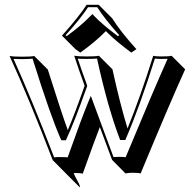

<svg xmlns="http://www.w3.org/2000/svg" viewBox="-20 -665 813 802"><path d="M392.1 -645 448.7 -588.4Q482.4 -534.2 549.8 -459.5L528.3 -445.3Q464.4 -493.2 433.1 -524.4L422.4 -535.2Q377.4 -489.3 315.4 -445.3L295.4 -459.5L238.8 -516.1Q311 -596.7 341.8 -645ZM200.2 3.9Q103 -249.5 20 -431.2Q36.6 -428.2 73.2 -428.2Q109.9 -428.2 123 -431.2L179.7 -374.5Q239.7 -184.6 263.2 -121.6Q289.6 -182.6 333.5 -306.6Q307.6 -377.9 290 -432.1Q307.1 -429.2 342.8 -429.2Q379.9 -429.2 393.1 -432.1L449.7 -375.5Q481 -232.4 512.7 -128.4Q565.9 -259.3 620.1 -432.1Q629.9 -429.2 653.8 -429.2Q687.5 -429.2 696.8 -432.1L753.4 -375.5Q692.9 -242.7 567.4 59.6Q557.6 56.6 530.8 56.6Q514.2 57.1 504.4 59.6L448.2 2.9Q432.6 -40 397 -134.3Q374 -75.2 325.7 60.5Q315.9 57.6 289.6 57.6Q285.2 57.6 305.2 93.3Q316.9 114.7 313 117.2L256.3 60.5ZM206.1 -7.8Q216.8 -9.3 232.9 -8.8Q252.9 -8.8 262.7 -7.8Q319.3 -167.5 349.6 -241.2L359.4 -264.6L368.2 -240.7Q382.3 -202.1 411.1 -124.8Q439.9 -47.4 454.1 -8.8Q461.9 -9.8 474.1 -9.8Q495.1 -9.8 504.9 -8.3Q620.6 -287.1 680.2 -419.4Q668.9 -418.9 653.8 -418.9Q635.7 -418.9 627 -420.4Q564 -220.7 505.9 -85.9L503.4 -80.1H481.9L479.5 -86.4Q429.7 -217.3 385.3 -420.4Q370.1 -418.9 342.8 -418.9Q317.4 -418.9 304.7 -419.9Q321.3 -370.1 343.3 -310.1L344.2 -306.6L343.3 -303.2Q289.6 -151.9 257.8 -85L255.4 -79.1H236.3L233.4 -85Q189.9 -184.1 118.7 -411.6Q117.2 -416.5 116.2 -419.9Q101.1 -418.5 73.2 -418Q49.3 -418 36.6 -418.9Q115.2 -244.6 206.1 -7.8ZM386.2 -634.8H347.7Q316.9 -587.4 253.9 -517.6L258.8 -514.2Q316.9 -556.2 358.9 -599.1L366.2 -606.4L373 -598.6Q408.7 -561.5 472.2 -514.2L478 -518.1Q418 -585 386.2 -634.8Z"/></svg>

Font: Linux Biolinum Shadow O
Style: Regular
Weight: 400
Designer: Philipp H. Poll
Foundry: Philipp H. Poll
Version: Version 1.0.4